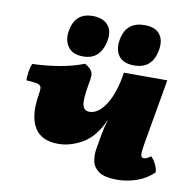

<svg xmlns="http://www.w3.org/2000/svg" viewBox="-78 -756 833 841"><g transform="rotate(10 338.5 -335.0)"><path d="M495 9Q442 9 416.5 -8Q391 -25 385 -51.5Q379 -78 384 -108L395 -172Q399 -194 403 -210.5Q407 -227 412 -238H410Q374 -161 321 -131Q268 -101 215 -101Q139 -101 109 -152Q79 -203 94 -295Q98 -319 96.5 -330Q95 -341 80.5 -345Q66 -349 30 -351Q30 -369 33 -389.5Q36 -410 43 -426Q105 -428 163.5 -438Q222 -448 271 -467Q291 -455 299 -444.5Q307 -434 307 -420.5Q307 -407 302 -383Q289 -311 295.5 -287Q302 -263 325 -263Q366 -263 399 -316Q432 -369 445 -458H638L587 -165Q581 -131 582.5 -117.5Q584 -104 596 -104Q601 -104 607.5 -106.5Q614 -109 626 -118Q637 -109 647 -89.5Q657 -70 658 -52Q625 -20 582 -5.5Q539 9 495 9ZM484 -497Q435 -497 414.5 -524.5Q394 -552 402 -598Q410 -640 434.5 -659.5Q459 -679 498 -679Q548 -679 568 -651Q588 -623 578 -576Q561 -497 484 -497ZM256 -497Q208 -497 187.5 -527.5Q167 -558 177 -604Q193 -679 268 -679Q314 -679 337 -652Q360 -625 348 -574Q339 -537 316.5 -517Q294 -497 256 -497Z"/></g></svg>

Font: Vollkorn Black
Style: Italic
Weight: 900
Italic angle: -11°
Designer: Friedrich Althausen
Foundry: Friedrich Althausen
Version: Version 5.000; ttfautohint (v1.8.3)